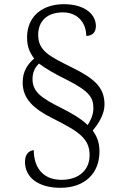

<svg xmlns="http://www.w3.org/2000/svg" viewBox="-20 -780 591 915"><path d="M268 115C387 115 454 43 454 -57C454 -107 439 -133 422 -158C451 -193 478 -236 478 -282C478 -363 431 -406 318 -461C213 -513 162 -539 162 -614C162 -679 204 -721 280 -721C351 -721 391 -670 391 -609C419 -609 437 -625 437 -656C437 -709 388 -760 284 -760C183 -760 109 -703 109 -602C109 -560 119 -533 143 -501C112 -475 88 -440 88 -387C88 -309 140 -261 233 -215C358 -152 407 -119 407 -40C407 30 356 77 273 77C181 77 141 14 141 -64C126 -64 99 -52 99 -9C99 66 163 115 268 115ZM398 -184C362 -218 318 -242 273 -265C179 -312 135 -341 135 -403C135 -438 149 -462 166 -477C201 -451 241 -428 296 -401C408 -344 425 -315 425 -263C425 -231 410 -203 398 -184Z"/></svg>

Font: Noto Serif Tamil Light
Style: Italic
Weight: 300
Italic angle: -12°
Designer: Indian Type Foundry, Tom Grace, and the Monotype Design Team
Foundry: Monotype Imaging Inc.
Version: Version 2.003